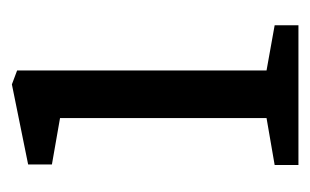

<svg xmlns="http://www.w3.org/2000/svg" viewBox="-122 -412 534 331"><g transform="rotate(-90 145.5 -247.0)"><path d="M26 0V-41L107 -55V-411L27 -425V-466L165 -494L189 -485V-55L267 -41V0Z"/></g></svg>

Font: Faustina
Style: Regular
Weight: 400
Designer: Alfonso Garcia
Foundry: http://www.omnibus-type.com
Version: Version 1.200